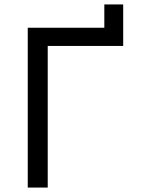

<svg xmlns="http://www.w3.org/2000/svg" viewBox="-20 -845 640 865"><path d="M450 -720V-825H535V-638H195V0H105V-720Z"/></svg>

Font: JetBrainsMono NF
Style: Regular
Weight: 400
Monospace: yes
Designer: Philipp Nurullin, Konstantin Bulenkov
Foundry: JetBrains
Version: Version 1.0.2; ttfautohint (v1.8.3)